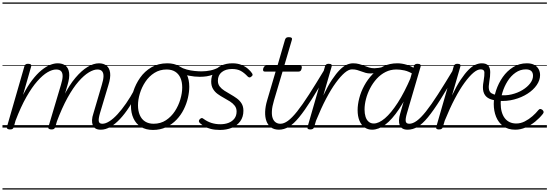

<svg xmlns="http://www.w3.org/2000/svg" viewBox="-20 -1030 4435 1550"><path d="M793 17Q767 17 751.5 7.5Q736 -2 729 -19.5Q722 -37 723 -61Q724 -85 734 -114L802 -345Q815 -387 815.5 -414Q816 -441 804 -455Q792 -469 766 -469Q736 -469 697 -445.5Q658 -422 614 -372Q570 -322 525 -240.5Q480 -159 437 -44L413 -43Q449 -164 494 -253.5Q539 -343 589 -402Q639 -461 687.5 -490Q736 -519 779 -519Q816 -519 840 -500Q864 -481 869 -442Q874 -403 855 -343L787 -116Q774 -71 777.5 -51Q781 -31 806 -31Q816 -31 820.5 -23.5Q825 -16 823.5 -7Q822 2 814.5 9.5Q807 17 793 17ZM60 15Q48 15 40.5 10Q33 5 36 -6L177 -495Q181 -506 187 -510.5Q193 -515 206 -515Q223 -515 229 -509Q235 -503 231 -491L166 -264Q202 -334 239.5 -383Q277 -432 313.5 -462Q350 -492 383.5 -505.5Q417 -519 446 -519Q485 -519 509 -500Q533 -481 538 -442Q543 -403 525 -343L426 -4Q422 6 416 10.5Q410 15 395 15Q383 15 375 10Q367 5 371 -6L472 -345Q485 -387 485.5 -414Q486 -441 473.5 -455Q461 -469 433 -469Q402 -469 363.5 -446.5Q325 -424 281.5 -375Q238 -326 193 -247Q148 -168 105 -55L91 -4Q88 6 81.5 10.5Q75 15 60 15ZM0 490H964V500H0ZM0 -20H964V0H0ZM0 -505H964V-500H0ZM0 -1010H964V-1000H0Z M794 17Q783 17 778 9.5Q773 2 774.5 -7Q776 -16 784 -23.5Q792 -31 807 -31Q832 -31 863.5 -51Q895 -71 929 -108Q963 -145 998 -195.5Q1033 -246 1066 -307Q1071 -316 1079.5 -315Q1088 -314 1094 -307.5Q1100 -301 1096 -292Q1061 -224 1024 -167Q987 -110 948.5 -69Q910 -28 871 -5.5Q832 17 794 17ZM964 490V500ZM964 -20V0ZM964 -505V-500ZM964 -1010V-1000Z M1215 19Q1158 19 1118 -5.5Q1078 -30 1057.5 -74.5Q1037 -119 1037 -177Q1037 -232 1056 -291.5Q1075 -351 1111.5 -403Q1148 -455 1203 -487Q1258 -519 1331 -519Q1387 -519 1427 -495.5Q1467 -472 1487.5 -429.5Q1508 -387 1508 -330Q1508 -288 1497 -240Q1486 -192 1463 -146Q1440 -100 1404.5 -63Q1369 -26 1321.5 -3.5Q1274 19 1215 19ZM1220 -31Q1277 -31 1320 -59.5Q1363 -88 1392 -132.5Q1421 -177 1436 -228Q1451 -279 1451 -324Q1451 -369 1436.5 -401.5Q1422 -434 1394 -451.5Q1366 -469 1325 -469Q1270 -469 1226.5 -441.5Q1183 -414 1153.5 -369.5Q1124 -325 1109 -275Q1094 -225 1094 -180Q1094 -135 1108.5 -101Q1123 -67 1151.5 -49Q1180 -31 1220 -31ZM964 490H1565V500H964ZM964 -20H1565V0H964ZM964 -505H1565V-500H964ZM964 -1010H1565V-1000H964Z M1592 -410Q1551 -410 1505 -419Q1459 -428 1417 -454Q1403 -463 1404 -474Q1405 -485 1413.5 -491.5Q1422 -498 1430 -493Q1456 -477 1488 -468.5Q1520 -460 1551.5 -457Q1583 -454 1607 -454Q1644 -454 1679.5 -461.5Q1715 -469 1749 -488Q1759 -494 1765.5 -487.5Q1772 -481 1771.5 -471Q1771 -461 1759 -455Q1728 -438 1701 -428Q1674 -418 1648.5 -414Q1623 -410 1592 -410ZM1566 490V500ZM1566 -20V0ZM1566 -505V-500ZM1566 -1010V-1000Z M1757 19Q1714 19 1682.5 11Q1651 3 1630 -10Q1609 -23 1594 -36Q1586 -44 1585.5 -52Q1585 -60 1593 -68Q1601 -76 1608 -77Q1615 -78 1624 -70Q1654 -48 1687.5 -37.5Q1721 -27 1759 -27Q1796 -27 1825.5 -38.5Q1855 -50 1872.5 -73Q1890 -96 1890 -130Q1890 -157 1875 -176.5Q1860 -196 1836.5 -211Q1813 -226 1787 -240Q1761 -254 1737.5 -271Q1714 -288 1699.5 -312.5Q1685 -337 1685 -372Q1685 -416 1706.5 -449Q1728 -482 1767 -500.5Q1806 -519 1857 -519Q1898 -519 1929.5 -506Q1961 -493 1982.5 -474Q2004 -455 2015 -438Q2020 -430 2019 -424Q2018 -418 2007 -410Q2000 -404 1993 -405Q1986 -406 1979 -413Q1952 -442 1924 -457.5Q1896 -473 1853 -473Q1802 -473 1770.5 -448Q1739 -423 1739 -378Q1739 -351 1753.5 -332Q1768 -313 1791.5 -298Q1815 -283 1841.5 -268Q1868 -253 1891.5 -236Q1915 -219 1930 -195Q1945 -171 1945 -136Q1945 -86 1919.5 -51Q1894 -16 1851.5 1.5Q1809 19 1757 19ZM1565 490H2044V500H1565ZM1565 -20H2044V0H1565ZM1565 -505H2044V-500H1565ZM1565 -1010H2044V-1000H1565Z M2233 17Q2193 17 2168 -1.5Q2143 -20 2131 -52Q2119 -84 2120.5 -127.5Q2122 -171 2137 -221L2205 -452H2118Q2108 -452 2105 -458.5Q2102 -465 2105 -477Q2109 -489 2115 -494.5Q2121 -500 2131 -500H2220L2281 -710Q2285 -721 2291.5 -725.5Q2298 -730 2312 -730Q2328 -730 2334 -724Q2340 -718 2336 -707L2275 -500H2402Q2413 -500 2415.5 -494Q2418 -488 2415 -476Q2412 -463 2406 -457.5Q2400 -452 2389 -452H2261L2192 -220Q2177 -170 2175 -134Q2173 -98 2181.5 -75.5Q2190 -53 2206 -42Q2222 -31 2242 -31Q2252 -31 2257 -23.5Q2262 -16 2261.5 -7Q2261 2 2254 9.5Q2247 17 2233 17ZM2014 490H2402V500H2014ZM2014 -20H2402V0H2014ZM2014 -505H2402V-500H2014ZM2014 -1010H2402V-1000H2014Z M2231 17Q2220 17 2215 9.5Q2210 2 2211.5 -7Q2213 -16 2221 -23.5Q2229 -31 2244 -31Q2272 -31 2304.5 -54.5Q2337 -78 2378.5 -130Q2420 -182 2475 -267.5Q2530 -353 2604 -476Q2609 -486 2618.5 -485Q2628 -484 2633.5 -477Q2639 -470 2634 -460Q2555 -321 2497 -229Q2439 -137 2394.5 -83Q2350 -29 2311 -6Q2272 17 2231 17ZM2401 490V500ZM2401 -20V0ZM2401 -505V-500ZM2401 -1010V-1000Z M2484 15Q2472 15 2466 10.5Q2460 6 2463 -6L2604 -495Q2608 -506 2614.5 -510.5Q2621 -515 2633 -515Q2650 -515 2655.5 -509Q2661 -503 2657 -491L2590 -259Q2627 -337 2660.5 -387Q2694 -437 2723.5 -466.5Q2753 -496 2779.5 -507.5Q2806 -519 2830 -519Q2842 -519 2846.5 -511.5Q2851 -504 2849.5 -494Q2848 -484 2840.5 -477Q2833 -470 2821 -470Q2795 -470 2762.5 -442.5Q2730 -415 2691.5 -362.5Q2653 -310 2612.5 -233Q2572 -156 2531 -55L2516 -4Q2513 6 2505.5 10.5Q2498 15 2484 15ZM2402 490H2806V500H2402ZM2402 -20H2806V0H2402ZM2402 -505H2806V-500H2402ZM2402 -1010H2806V-1000H2402Z M2970 -437Q2949 -437 2931.5 -442Q2914 -447 2897 -453.5Q2880 -460 2862.5 -465Q2845 -470 2822 -470Q2811 -470 2806.5 -477Q2802 -484 2803 -494.5Q2804 -505 2811 -512Q2818 -519 2830 -519Q2857 -519 2878.5 -513Q2900 -507 2920 -499Q2940 -491 2960 -485Q2980 -479 3003 -479Q3015 -479 3036.5 -482Q3058 -485 3070 -490Q3078 -493 3082.5 -490Q3087 -487 3089.5 -481Q3092 -475 3090 -469Q3088 -463 3080 -460Q3063 -453 3043.5 -448Q3024 -443 3004.5 -440Q2985 -437 2970 -437ZM2806 490V500ZM2806 -20V0ZM2806 -505V-500ZM2806 -1010V-1000Z M2984 17Q2949 17 2922.5 -2Q2896 -21 2881.5 -56.5Q2867 -92 2867 -141Q2867 -186 2880.5 -238Q2894 -290 2921 -339.5Q2948 -389 2987 -430Q3026 -471 3076 -495Q3126 -519 3188 -519Q3224 -519 3263.5 -507Q3303 -495 3335 -472L3323 -427Q3280 -454 3245 -461.5Q3210 -469 3180 -469Q3133 -469 3093 -449Q3053 -429 3021.5 -394.5Q2990 -360 2968 -317.5Q2946 -275 2934.5 -230.5Q2923 -186 2923 -146Q2923 -113 2931 -87.5Q2939 -62 2956 -47.5Q2973 -33 2997 -33Q3038 -33 3087.5 -75Q3137 -117 3191 -200.5Q3245 -284 3298 -408L3317 -367Q3259 -235 3202 -150Q3145 -65 3090.5 -24Q3036 17 2984 17ZM3271 17Q3245 17 3229.5 7.5Q3214 -2 3207 -19Q3200 -36 3201 -60.5Q3202 -85 3211 -114L3321 -495Q3324 -506 3331 -510.5Q3338 -515 3351 -515Q3368 -515 3373.5 -508Q3379 -501 3375 -490L3265 -115Q3252 -70 3255.5 -50.5Q3259 -31 3284 -31Q3294 -31 3298 -23.5Q3302 -16 3301 -7Q3300 2 3292.5 9.5Q3285 17 3271 17ZM2806 490H3441V500H2806ZM2806 -20H3441V0H2806ZM2806 -505H3441V-500H2806ZM2806 -1010H3441V-1000H2806Z M3271 17Q3260 17 3255 9.5Q3250 2 3251.5 -7Q3253 -16 3261 -23.5Q3269 -31 3284 -31Q3312 -31 3344.5 -54.5Q3377 -78 3418.5 -130Q3460 -182 3515 -267.5Q3570 -353 3644 -476Q3649 -486 3658.5 -485Q3668 -484 3673.5 -477Q3679 -470 3674 -460Q3595 -321 3537 -229Q3479 -137 3434.5 -83Q3390 -29 3351 -6Q3312 17 3271 17ZM3441 490V500ZM3441 -20V0ZM3441 -505V-500ZM3441 -1010V-1000Z M3523 15Q3511 15 3505 10.5Q3499 6 3502 -6L3643 -495Q3647 -506 3653.5 -510.5Q3660 -515 3672 -515Q3689 -515 3694.5 -509Q3700 -503 3696 -491L3629 -259Q3666 -337 3699.5 -387Q3733 -437 3762.5 -466.5Q3792 -496 3818.5 -507.5Q3845 -519 3869 -519Q3881 -519 3885.5 -511.5Q3890 -504 3888.5 -494Q3887 -484 3879.5 -477Q3872 -470 3860 -470Q3834 -470 3801.5 -442.5Q3769 -415 3730.5 -362.5Q3692 -310 3651.5 -233Q3611 -156 3570 -55L3555 -4Q3552 6 3544.5 10.5Q3537 15 3523 15ZM3441 490H3845V500H3441ZM3441 -20H3845V0H3441ZM3441 -505H3845V-500H3441ZM3441 -1010H3845V-1000H3441Z M3979 -220Q3940 -225 3915.5 -242Q3891 -259 3882.5 -291Q3874 -323 3884 -375Q3892 -423 3890.5 -446.5Q3889 -470 3861 -470Q3850 -470 3845.5 -477Q3841 -484 3841.5 -494Q3842 -504 3849.5 -511.5Q3857 -519 3869 -519Q3906 -519 3921.5 -500.5Q3937 -482 3937.5 -448.5Q3938 -415 3930 -370Q3923 -330 3927.5 -308.5Q3932 -287 3947 -277.5Q3962 -268 3987 -263Q3999 -262 4002.5 -254.5Q4006 -247 4004.5 -238.5Q4003 -230 3996.5 -224.5Q3990 -219 3979 -220ZM3845 490H3908V500H3845ZM3845 -20H3908V0H3845ZM3845 -505H3908V-500H3845ZM3845 -1010H3908V-1000H3845Z M4140 17Q4081 17 4042.5 -11.5Q4004 -40 3985 -87Q3966 -134 3966 -191Q3966 -243 3985 -300.5Q4004 -358 4038.5 -407.5Q4073 -457 4122.5 -488Q4172 -519 4233 -519Q4271 -519 4294.5 -505.5Q4318 -492 4329 -470.5Q4340 -449 4340 -424Q4340 -383 4313 -343.5Q4286 -304 4238.5 -273.5Q4191 -243 4130.5 -227Q4070 -211 4004 -216V-263Q4060 -256 4110 -268Q4160 -280 4199 -304Q4238 -328 4260.5 -358Q4283 -388 4283 -418Q4283 -444 4268.5 -457Q4254 -470 4225 -470Q4180 -470 4142 -443.5Q4104 -417 4077.5 -374.5Q4051 -332 4036.5 -284.5Q4022 -237 4022 -195Q4022 -157 4030.5 -127Q4039 -97 4055 -76Q4071 -55 4094.5 -44Q4118 -33 4148 -33Q4183 -33 4216.5 -50Q4250 -67 4278.5 -92Q4307 -117 4326 -141Q4334 -151 4343 -150Q4352 -149 4360 -142Q4367 -135 4368.5 -127.5Q4370 -120 4362 -110Q4336 -77 4300.5 -48Q4265 -19 4223.5 -1Q4182 17 4140 17ZM3907 490H4395V500H3907ZM3907 -20H4395V0H3907ZM3907 -505H4395V-500H3907ZM3907 -1010H4395V-1000H3907Z"/></svg>

Font: Playwrite AU NSW Guides
Style: Regular
Weight: 400
Designer: Veronika Burian, José Scaglione
Foundry: TypeTogether
Version: Version 1.003